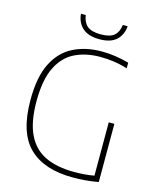

<svg xmlns="http://www.w3.org/2000/svg" viewBox="-134 -1023 919 1120"><g transform="rotate(15 325.0 -462.5)"><path d="M413.5 5Q240.5 5 149.8 -82.8Q59 -170.5 59 -369Q59 -507.5 101 -590.8Q143 -674 217.5 -711.5Q292 -749 388.5 -749Q430 -749 470.8 -743Q511.5 -737 553.5 -725.5V-691.5Q505 -706 465.2 -711Q425.5 -716 388 -716Q301 -716 235 -683.2Q169 -650.5 132 -574.8Q95 -499 95 -370Q95 -247 130.8 -171.8Q166.5 -96.5 237.5 -62.2Q308.5 -28 413.5 -28Q481 -28 534 -38V-360H568V-8.5Q521.5 -0.5 486.5 2.2Q451.5 5 413.5 5ZM355.5 -814Q288.5 -814 253.2 -845.5Q218 -877 213.5 -930H242.5Q248 -887.5 273.5 -865.5Q299 -843.5 355.5 -843.5Q412 -843.5 436.8 -865.5Q461.5 -887.5 466.5 -930H495.5Q491 -876.5 456.8 -845.2Q422.5 -814 355.5 -814Z"/></g></svg>

Font: Encode Sans Th
Style: Regular
Weight: 100
Designer: Multiple Designers
Foundry: Impallari Type
Version: Version 3.002; ttfautohint (v1.8.3) -l 8 -r 50 -G 200 -x 14 